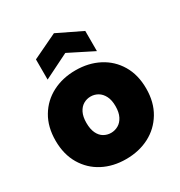

<svg xmlns="http://www.w3.org/2000/svg" viewBox="-189 -941 1013 1079"><g transform="rotate(-30 318.0 -401.0)"><path d="M317 7Q233 7 167 -27.5Q101 -62 62.5 -127Q24 -192 24 -281Q24 -370 62.5 -434.5Q101 -499 167.5 -533.5Q234 -568 318 -568Q402 -568 468.5 -533.5Q535 -499 573.5 -434.5Q612 -370 612 -281Q612 -192 573 -127Q534 -62 467.5 -27.5Q401 7 317 7ZM317 -163Q342 -163 364 -175.5Q386 -188 399.5 -214.5Q413 -241 413 -281Q413 -321 399.5 -347Q386 -373 364.5 -385.5Q343 -398 318 -398Q293 -398 271.5 -385.5Q250 -373 237 -347Q224 -321 224 -281Q224 -241 236.5 -214.5Q249 -188 270.5 -175.5Q292 -163 317 -163ZM477 -601 318 -681 157 -601V-732L318 -809L477 -732Z"/></g></svg>

Font: Parkinsans ExtraBold
Style: Regular
Weight: 800
Designer: Red Stone, Indian Type Foundry
Foundry: Indian Type Foundry
Version: Version 1.000